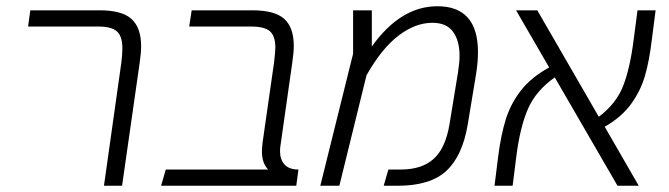

<svg xmlns="http://www.w3.org/2000/svg" viewBox="-20 -595 2143 615"><path d="M369 -397Q372 -423 372 -441Q372 -478 355 -494Q338 -510 294 -510H70L77 -562H299Q371 -562 401.5 -534Q432 -506 432 -447Q432 -424 427 -391L371 0H313Z M877 -110Q877 -84 891.5 -68Q906 -52 936 -52L929 0H496L511 -52H839Q819 -72 819 -110Q819 -118 821 -138L858 -396Q862 -432 862 -443Q862 -479 845 -494.5Q828 -510 784 -510H586L594 -562H788Q860 -562 890.5 -534.5Q921 -507 921 -448Q921 -426 916 -393L878 -126Q877 -121 877 -110Z M1511 -428Q1511 -396 1505 -358L1478 -195Q1461 -95 1409.5 -47.5Q1358 0 1254 0H1209L1224 -52H1264Q1331 -52 1369 -86Q1407 -120 1420 -198L1447 -363Q1452 -395 1452 -416Q1452 -465 1431 -493.5Q1410 -522 1365 -522Q1310 -522 1256 -480.5Q1202 -439 1154 -354L1067 0H1006L1111 -423V-562H1171V-446Q1263 -575 1381 -575Q1511 -575 1511 -428Z M1917 -189 2026 0H1958L1757 -347Q1697 -305 1671.5 -247Q1646 -189 1634 -95L1622 0H1564L1576 -96Q1585 -165 1600.5 -214Q1616 -263 1648.5 -305Q1681 -347 1739 -379L1633 -562H1701L1898 -221Q1953 -262 1975.5 -318.5Q1998 -375 2010 -470L2022 -562H2080L2068 -469Q2060 -401 2046 -352.5Q2032 -304 2001.5 -262Q1971 -220 1917 -189Z"/></svg>

Font: FiraGO Light
Style: Italic
Weight: 300
Italic angle: -8°
Designer: bBox Type GmbH
Foundry: bBox Type GmbH
Version: Version 1.001